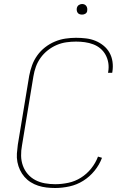

<svg xmlns="http://www.w3.org/2000/svg" viewBox="-20 -932 640 960"><path d="M256 8Q234 8 212.5 5.5Q191 3 171 -3.5Q151 -10 133.5 -21Q116 -32 102.5 -47.5Q89 -63 80 -82Q71 -101 67 -122Q63 -143 64.5 -164.5Q66 -186 69 -208L126 -553Q131 -580 140.5 -606Q150 -632 166.5 -655Q183 -678 205.5 -695.5Q228 -713 254 -724Q280 -735 307 -739Q334 -743 360 -743Q385 -743 410 -740Q435 -737 457 -728Q479 -719 497.5 -704Q516 -689 527.5 -668.5Q539 -648 542.5 -623.5Q546 -599 542 -574Q542 -573 541.5 -571Q541 -569 541 -568H520Q520 -569 520.5 -570.5Q521 -572 521 -573Q525 -596 521.5 -617.5Q518 -639 508 -657.5Q498 -676 482 -689.5Q466 -703 446 -710.5Q426 -718 404.5 -721Q383 -724 360 -724Q336 -724 311.5 -720.5Q287 -717 263.5 -707Q240 -697 219 -680.5Q198 -664 183 -643Q168 -622 159.5 -598.5Q151 -575 147 -550L90 -205Q85 -179 85.5 -153Q86 -127 94.5 -103.5Q103 -80 119 -61.5Q135 -43 157 -31.5Q179 -20 204.5 -15.5Q230 -11 256 -11Q288 -11 321.5 -18Q355 -25 384.5 -43.5Q414 -62 436 -89.5Q458 -117 470 -149L490 -143Q477 -108 452.5 -78Q428 -48 396 -28Q364 -8 327.5 0Q291 8 256 8ZM390 -859Q384 -859 378 -861Q372 -863 368.5 -868Q365 -873 364 -879Q363 -885 364 -891Q365 -896 367.5 -900Q370 -904 373.5 -906.5Q377 -909 381.5 -910.5Q386 -912 390 -912Q397 -912 402.5 -909.5Q408 -907 411.5 -902Q415 -897 416 -891Q417 -885 416 -879Q416 -874 413.5 -870Q411 -866 407 -863.5Q403 -861 399 -860Q395 -859 390 -859Z"/></svg>

Font: Iosevka Curly Thin Extended
Style: Italic
Weight: 100
Width: 7
Italic angle: -9°
Monospace: yes
Designer: Belleve Invis
Foundry: Belleve Invis
Version: Version 11.1.0; ttfautohint (v1.8.3)